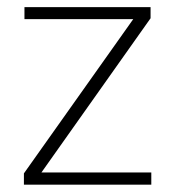

<svg xmlns="http://www.w3.org/2000/svg" viewBox="-20 -506 480 526"><path d="M394.5 -33.5V0H45.5V-31L345 -453.5H47V-486.5H392.5V-456L93.5 -33.5Z"/></svg>

Font: Anek Tamil ExtraLight
Style: Regular
Weight: 250
Version: Version 1.003